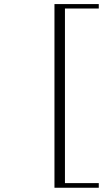

<svg xmlns="http://www.w3.org/2000/svg" viewBox="-20 -844 540 931"><path d="M244.1 66.4V-824.2H459V-802.7H294.9V43.9H459V66.4Z"/></svg>

Font: BabelStone Sani Yi
Style: Regular
Weight: 400
Designer: Andrew West
Foundry: BabelStone
Version: Version 1.00 November 22, 2015, initial release